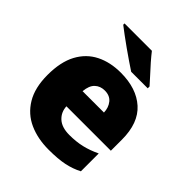

<svg xmlns="http://www.w3.org/2000/svg" viewBox="-212 -899 1042 1042"><g transform="rotate(45 309.0 -378.0)"><path d="M315 -563Q436 -563 506 -500Q576 -437 576 -310V-225H235Q237 -182 267.5 -154Q298 -126 356 -126Q408 -126 451 -136Q494 -146 540 -168V-31Q500 -10 452.5 0Q405 10 333 10Q249 10 183.5 -19.5Q118 -49 80 -112Q42 -175 42 -273Q42 -373 76.5 -437Q111 -501 172.5 -532Q234 -563 315 -563ZM322 -433Q288 -433 265.5 -412Q243 -391 239 -345H403Q402 -382 381.5 -407.5Q361 -433 322 -433ZM350 -766Q367 -744 390.5 -717Q414 -690 438 -664.5Q462 -639 478 -620V-606H351Q331 -619 302.5 -638.5Q274 -658 243.5 -679.5Q213 -701 185.5 -721.5Q158 -742 140 -756V-766Z"/></g></svg>

Font: Noto Sans Telugu Black
Style: Regular
Weight: 900
Designer: Jelle Bosma - Monotype Design Team
Foundry: Monotype Imaging Inc.
Version: Version 2.005; ttfautohint (v1.8.4.7-5d5b)